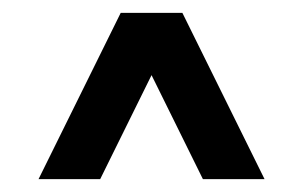

<svg xmlns="http://www.w3.org/2000/svg" viewBox="-20 -709 472 299"><path d="M40 -430 168 -689H264L392 -430H296L216 -592L136 -430Z"/></svg>

Font: Big Shoulders Display Thin Black
Style: Regular
Weight: 900
Version: Version 2.002